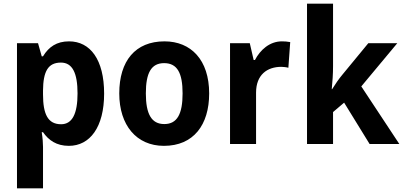

<svg xmlns="http://www.w3.org/2000/svg" viewBox="-20 -780 2183 1040"><path d="M354 -556C287 -556 244 -526 213 -475H206L186 -546H72V240H213V16C213 -5 211 -32 206 -64H213C243 -21 285 10 353 10C467 10 544 -91 544 -273C544 -457 469 -556 354 -556ZM310 -441C372 -441 400 -385 400 -274C400 -165 372 -107 311 -107C239 -107 213 -162 213 -269V-290C214 -393 240 -441 310 -441Z M1113 -274C1113 -456 1014 -556 871 -556C713 -556 626 -450 626 -274C626 -102 719 10 868 10C1028 10 1113 -103 1113 -274ZM770 -274C770 -385 799 -438 869 -438C940 -438 969 -385 969 -274C969 -163 940 -108 870 -108C800 -108 770 -163 770 -274Z M1507 -556C1440 -556 1389 -509 1361 -455H1354L1333 -546H1226V0H1367V-278C1367 -375 1427 -418 1504 -418C1513 -418 1532 -416 1542 -413L1552 -552C1538 -555 1520 -556 1507 -556Z M1784 -422V-760H1643V0H1784V-173L1844 -224L1982 0H2143L1937 -312L2132 -546H1975L1835 -376C1814 -351 1798 -327 1779 -297H1777C1781 -340 1784 -378 1784 -422Z"/></svg>

Font: Noto Sans Gurmukhi SemiCondensed
Style: Bold
Weight: 700
Width: 4
Designer: Jelle Bosma - Monotype Design Team
Foundry: Monotype Imaging Inc.
Version: Version 2.004